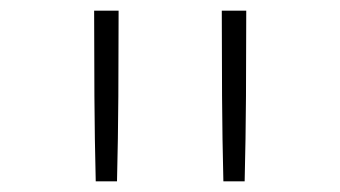

<svg xmlns="http://www.w3.org/2000/svg" viewBox="-20 -792 640 361"><path d="M160 -451Q158 -531 157.5 -611Q157 -691 157 -772H203Q203 -691 202.5 -611Q202 -531 200 -451ZM400 -451Q398 -531 397.5 -611Q397 -691 397 -772H443Q443 -691 442.5 -611Q442 -531 440 -451Z"/></svg>

Font: Iosevka Curly Slab XLtEx
Style: Regular
Weight: 200
Width: 7
Monospace: yes
Designer: Belleve Invis
Foundry: Belleve Invis
Version: Version 11.1.0; ttfautohint (v1.8.3)